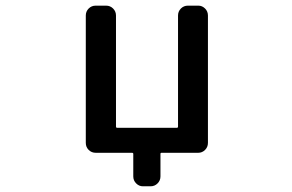

<svg xmlns="http://www.w3.org/2000/svg" viewBox="-20 -565 1040 683"><path d="M685.5 -544.9Q699.2 -544.9 709.5 -534.7Q719.7 -524.4 719.7 -509.8V-56.6Q719.7 -42 709.5 -31.7Q699.2 -21.5 685.5 -21.5H554.7Q550.8 -21.5 550.8 -17.6V62.5Q550.8 77.1 540.5 87.4Q530.3 97.7 515.6 97.7H488.3Q474.6 97.7 464.4 87.4Q454.1 77.1 454.1 62.5V-17.6Q454.1 -21.5 449.2 -21.5H320.3Q305.7 -21.5 295.4 -31.7Q285.2 -42 285.2 -56.6V-509.8Q285.2 -524.4 295.4 -534.7Q305.7 -544.9 320.3 -544.9H357.4Q372.1 -544.9 382.3 -534.7Q392.6 -524.4 392.6 -509.8V-115.2Q392.6 -110.4 396.5 -110.4H609.4Q613.3 -110.4 613.3 -115.2V-509.8Q613.3 -524.4 623.5 -534.7Q633.8 -544.9 648.4 -544.9Z"/></svg>

Font: Gen Jyuu Gothic L Monospace Medium
Style: Regular
Weight: 500
Designer: [Source Han Sans]
Ryoko NISHIZUKA  (kana & ideographs); Paul D. Hunt (Latin, Greek & Cyrillic); Wenlong ZHANG  (bopomofo
Version: Version 1.002.20150607